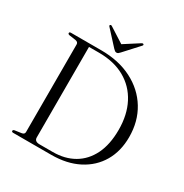

<svg xmlns="http://www.w3.org/2000/svg" viewBox="-194 -1013 1113 1163"><g transform="rotate(30 362.0 -431.0)"><path d="M50 -8Q50 -15.5 60.5 -17.5L106 -24Q126 -27 126 -43V-656Q126 -672.5 106 -676L60.5 -682.5Q50 -685 50 -692Q50 -700 61.5 -700H272.5Q396 -700 488.2 -652.8Q580.5 -605.5 631.5 -521.8Q682.5 -438 682.5 -328.5Q682.5 -230 639.2 -156.2Q596 -82.5 516 -41.2Q436 0 327 0H61.5Q50 0 50 -8ZM326.5 -19.5Q411 -19.5 473.5 -55.8Q536 -92 570.8 -162.2Q605.5 -232.5 605.5 -335Q605.5 -440 565 -517.8Q524.5 -595.5 449 -638Q373.5 -680.5 268 -680.5H198.5V-47.5Q198.5 -19.5 234.5 -19.5ZM382 -747.5Q376 -741 371.2 -737.2Q366.5 -733.5 359.5 -733.5Q353 -733.5 348 -737.2Q343 -741 336.5 -747.5L244.5 -848Q237.5 -856 243.5 -860Q248.5 -864 257 -858L359.5 -792.5L461.5 -858Q470.5 -864 475.5 -860Q481 -855.5 474 -848Z"/></g></svg>

Font: Fraunces 72pt Light
Style: Regular
Weight: 300
Version: Version 1.000;[0bf87f6ff]